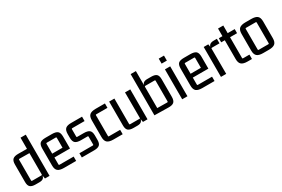

<svg xmlns="http://www.w3.org/2000/svg" viewBox="81 -1696 3996 2724"><g transform="rotate(-30 2078.5 -334.0)"><path d="M305 -675H391V0H316L305 -63L311 -88Q311 -40 291 -16.5Q271 7 222 7H158Q100 7 73 -16Q46 -39 46 -98V-384Q46 -446 74 -470Q102 -494 167 -493L305 -492ZM305 -73V-433L316 -422L141 -424Q131 -424 131 -414V-73Q131 -63 141 -63H295Q305 -63 305 -73Z M824 5H624Q556 5 525.5 -20.5Q495 -46 495 -110V-386Q495 -450 521 -473.5Q547 -497 612 -497H715Q780 -497 808 -473.5Q836 -450 836 -386V-191H570V-254H750V-417Q750 -427 740 -427H591Q581 -427 581 -417V-76Q581 -66 591 -66H824Z M1122 3H918V-66H1139Q1149 -66 1149 -76V-205Q1149 -215 1139 -215H1031Q966 -215 938 -239Q910 -263 910 -325V-384Q910 -448 939 -473Q968 -498 1033 -497H1210V-425H1007Q997 -425 997 -415V-293Q997 -283 1007 -283H1114Q1179 -283 1207 -259.5Q1235 -236 1235 -174V-101Q1235 -43 1208 -20Q1181 3 1122 3Z M1585 7H1433Q1365 7 1334.5 -19Q1304 -45 1304 -108V-382Q1304 -446 1334.5 -471.5Q1365 -497 1433 -497H1585V-425H1400Q1391 -425 1391 -415V-75Q1391 -65 1400 -65H1585Z M1828 7H1763Q1704 7 1677 -16Q1650 -39 1650 -98V-490H1736V-73Q1736 -63 1746 -63H1911L1910 -490H1996V0H1921L1911 -63L1917 -88Q1917 -40 1896.5 -16.5Q1876 7 1828 7Z M2333 4 2109 0V-675H2195V-427L2189 -402Q2189 -451 2209.5 -474Q2230 -497 2278 -497H2342Q2401 -497 2427.5 -474.5Q2454 -452 2454 -392V-105Q2454 -43 2426.5 -18.5Q2399 6 2333 4ZM2195 -417V-58L2184 -69L2359 -67Q2369 -67 2369 -77V-417Q2369 -427 2359 -427H2205Q2195 -427 2195 -417Z M2650 0H2564V-490H2650ZM2650 -584H2564V-666H2650Z M3091 5H2891Q2823 5 2792.5 -20.5Q2762 -46 2762 -110V-386Q2762 -450 2788 -473.5Q2814 -497 2879 -497H2982Q3047 -497 3075 -473.5Q3103 -450 3103 -386V-191H2837V-254H3017V-417Q3017 -427 3007 -427H2858Q2848 -427 2848 -417V-76Q2848 -66 2858 -66H3091Z M3367 -497H3419V-423H3294Q3284 -423 3284 -413L3285 0H3199V-490H3274L3284 -427L3275 -402Q3275 -451 3297 -474Q3319 -497 3367 -497Z M3707 -490V-423H3582L3592 -433V-82Q3592 -72 3602 -72H3707V0H3635Q3567 0 3536.5 -26Q3506 -52 3506 -115V-433L3516 -423H3447V-490H3516L3506 -480V-615H3592V-480L3582 -490Z M4014 -425H3853Q3844 -425 3844 -415V-75Q3844 -65 3853 -65H4014Q4024 -65 4024 -75V-415Q4024 -425 4014 -425ZM3757 -108V-382Q3757 -446 3787.5 -471.5Q3818 -497 3886 -497H3981Q4050 -497 4080.5 -471.5Q4111 -446 4111 -382V-108Q4111 -45 4080.5 -19Q4050 7 3981 7H3886Q3818 7 3787.5 -19Q3757 -45 3757 -108Z"/></g></svg>

Font: Gemunu Libre ExtraLight Medium
Style: Regular
Weight: 500
Version: Version 1.100